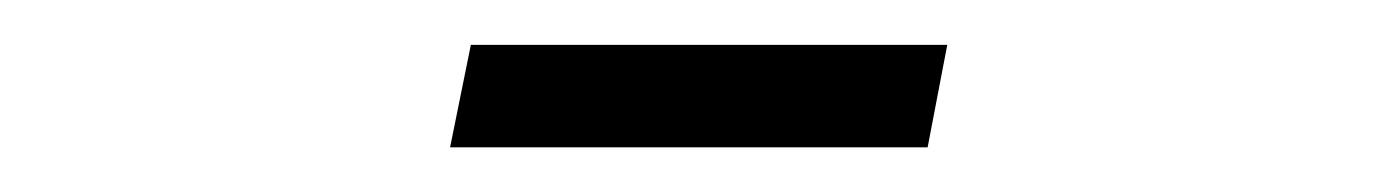

<svg xmlns="http://www.w3.org/2000/svg" viewBox="-20 -66 626 86"><path d="M181.6 0 190.9 -45.9H404.3L395.5 0Z"/></svg>

Font: Cascadia Mono ExtraLight
Style: Regular
Weight: 200
Monospace: yes
Designer: Aaron Bell
Foundry: Saja Typeworks
Version: Version 2404.023; ttfautohint (v1.8.4)